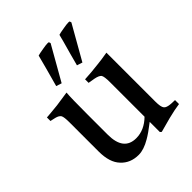

<svg xmlns="http://www.w3.org/2000/svg" viewBox="-194 -794 922 922"><g transform="rotate(-45 267.5 -332.5)"><path d="M194 -493 166 -502Q196 -610 210 -665Q218 -668 249 -673Q271 -677 283 -677Q287 -677 290 -676L293 -667ZM335 -493 307 -502Q312 -521 323 -562Q334 -602 342 -630Q349 -658 351 -665Q359 -668 390 -673Q412 -677 424 -677Q428 -677 431 -676L434 -667ZM522 -51V-24Q491 -20 443 -8Q389 6 369 12L362 6V-63Q317 -28 292 -14Q248 12 213 12Q157 12 123 -25Q88 -61 88 -136V-334Q88 -370 82 -381Q75 -392 55 -397L28 -403V-427Q47 -428 104 -434Q129 -437 179 -445Q176 -412 176 -299V-162Q176 -53 261 -53Q316 -53 362 -98V-333Q362 -371 355 -382Q347 -392 322 -397L287 -403V-427Q331 -429 379 -435Q403 -437 450 -445V-113Q450 -76 459 -65Q467 -54 496 -52Z"/></g></svg>

Font: Shafarik
Style: Regular
Weight: 400
Version: Version 1.001; ttfautohint (v1.8.4.7-5d5b)